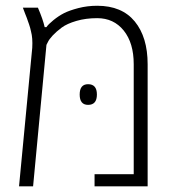

<svg xmlns="http://www.w3.org/2000/svg" viewBox="-20 -660 626 680"><path d="M324.2 -639.6Q411.6 -639.6 457.3 -584Q502.9 -528.3 502.9 -432.6V0H314.9V-43H453.6V-432.6Q453.6 -507.8 418.2 -551.8Q382.8 -595.7 324.2 -595.7Q283.7 -595.7 250.5 -585.9Q217.3 -576.2 198.5 -562.3Q179.7 -548.3 166.7 -534.4Q153.8 -520.5 149.4 -510.7L144.5 -501L97.2 0H47.4L94.2 -490.7Q96.2 -525.4 89.8 -548.8Q87.9 -556.6 86.9 -561Q85.9 -565.4 82.8 -574.2Q79.6 -583 78.6 -585.9Q76.7 -592.8 69.3 -610.8L61 -632.8H114.3Q132.3 -590.8 138.2 -564H144.5Q150.9 -573.7 169.2 -588.6Q187.5 -603.5 206.5 -613.3Q225.6 -623 257.3 -631.3Q289.1 -639.6 324.2 -639.6ZM292 -361.8Q323.2 -361.8 323.2 -325.2Q323.2 -288.6 292 -288.6Q262.2 -288.6 262.2 -325.2Q262.2 -361.8 292 -361.8Z"/></svg>

Font: Open Sans Hebrew Light
Style: Regular
Weight: 300
Foundry: Ascender Corporation, Yanek Iontef
Version: Version 2.001;PS 002.001;hotconv 1.0.70;makeotf.lib2.5.58329